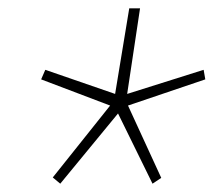

<svg xmlns="http://www.w3.org/2000/svg" viewBox="-20 -750 514 462"><path d="M125 -308 107 -323 245 -496 79 -559 89 -582 257 -524 291 -730H317L286 -524L470 -582L474 -559L288 -496L368 -322L347 -308L264 -477Z"/></svg>

Font: Georama ExtraExtended ExtraLight
Style: Italic
Weight: 200
Width: 8
Italic angle: -9°
Designer: Jean-Baptiste Levee
Foundry: Production Type
Version: Version 1.000